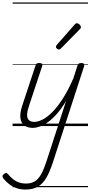

<svg xmlns="http://www.w3.org/2000/svg" viewBox="-103 -1030 739 1569"><path d="M164 15Q124 15 97 -4Q70 -23 64 -63.5Q58 -104 79 -168L187 -494Q191 -506 197 -510.5Q203 -515 217 -515Q234 -515 240 -509Q246 -503 242 -491L133 -162Q119 -121 118.5 -92Q118 -63 133 -48.5Q148 -34 178 -34Q208 -34 246 -53.5Q284 -73 326 -115.5Q368 -158 411.5 -226Q455 -294 497 -391L530 -494Q535 -506 541.5 -510.5Q548 -515 561 -515Q579 -515 583.5 -507.5Q588 -500 584 -488L330 294Q305 372 276 422Q247 472 206.5 495.5Q166 519 104 519Q66 519 33.5 508Q1 497 -26 476.5Q-53 456 -75 429Q-82 419 -82.5 410Q-83 401 -71 392Q-59 383 -52 383.5Q-45 384 -38 392Q-7 431 28.5 450.5Q64 470 109 470Q154 470 183.5 450.5Q213 431 234.5 391.5Q256 352 276 291L437 -205Q401 -144 364 -102Q327 -60 291.5 -34Q256 -8 223.5 3.5Q191 15 164 15ZM377 -625Q371 -625 362.5 -632Q354 -639 354 -646Q354 -650 355.5 -654Q357 -658 361 -663L505 -827Q511 -835 515.5 -837.5Q520 -840 525 -840Q532 -840 540 -835Q548 -830 553 -822.5Q558 -815 558 -808Q558 -803 556.5 -799.5Q555 -796 550 -792L395 -634Q385 -625 377 -625ZM0 490H616V500H0ZM0 -20H616V0H0ZM0 -505H616V-500H0ZM0 -1010H616V-1000H0Z"/></svg>

Font: Playwrite AU VIC Guides
Style: Regular
Weight: 400
Designer: Veronika Burian, José Scaglione
Foundry: TypeTogether
Version: Version 1.003